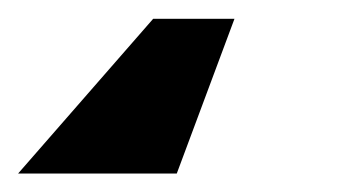

<svg xmlns="http://www.w3.org/2000/svg" viewBox="-48 35 381 208"><path d="M206 55.4 143.5 223H-28.4L117.9 55.4Z"/></svg>

Font: Inter P Black
Style: Italic
Weight: 900
Italic angle: -9.40001°
Designer: Rasmus Andersson
Foundry: rsms
Version: Version 3.018;git-588b23468